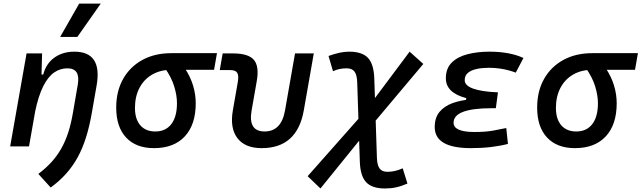

<svg xmlns="http://www.w3.org/2000/svg" viewBox="-20 -815 3572 1069"><path d="M36.6 0 127.9 -517.6H214.4L210.9 -394L141.6 0ZM394 -527.3Q472.7 -527.3 503.4 -480.2Q534.2 -433.1 518.1 -340.3L491.7 -189Q478.5 -112.3 459 -50.3Q439.5 11.7 411.9 61.8Q384.3 111.8 347.4 152.8Q310.5 193.8 262.2 229L193.4 153.3Q234.4 122.6 265.9 88.1Q297.4 53.7 320.6 12.9Q343.8 -27.8 359.9 -77.6Q376 -127.4 386.2 -188L413.1 -344.2Q420.9 -389.2 406.5 -411.9Q392.1 -434.6 355 -434.6Q315.4 -434.6 281.7 -411.6Q248 -388.7 220.9 -335.2Q193.8 -281.7 174.8 -190.4L199.2 -399.9H220.7Q236.3 -460.9 282.7 -494.1Q329.1 -527.3 394 -527.3ZM314.9 -609.4 420.9 -794.9H541L410.6 -609.4Z M837.4 9.8Q737.3 9.8 682.1 -49.3Q627 -108.4 627 -215.8Q627 -307.1 665.3 -375.2Q703.6 -443.4 772.7 -481.2Q841.8 -519 934.1 -519H1188L1171.9 -426.3H934.1Q873 -426.3 827.4 -399.9Q781.7 -373.5 756.6 -325.7Q731.4 -277.8 731.4 -213.9Q731.4 -151.9 761.2 -117.4Q791 -83 844.7 -83Q902.3 -83 933.8 -124Q965.3 -165 965.3 -240.2Q965.3 -284.2 949.7 -334.7Q934.1 -385.3 898.9 -434.6H1009.3Q1040 -388.2 1054.9 -338.9Q1069.8 -289.6 1069.8 -240.2Q1069.8 -121.1 1009 -55.7Q948.2 9.8 837.4 9.8Z M1437 9.8Q1344.2 9.8 1301.8 -45.9Q1259.3 -101.6 1276.4 -200.2L1303.7 -356.4Q1310.5 -394 1301 -409.4Q1291.5 -424.8 1261.2 -424.8H1203.6L1219.7 -517.6H1277.3Q1363.3 -517.6 1393.8 -481.4Q1424.3 -445.3 1409.2 -361.3L1380.9 -200.2Q1360.4 -83 1453.1 -83Q1546.4 -83 1566.9 -200.2L1622.6 -517.6H1727.1L1671.4 -200.2Q1634.3 9.8 1437 9.8Z M1764.2 234.4 1692.9 166 2012.2 -194.8 2260.7 -527.3 2336.9 -459 2032.7 -97.2ZM2123.5 234.4Q2051.3 234.4 2018.6 199.5Q1985.8 164.6 1983.4 83.5L1968.8 -357.4Q1967.3 -398.9 1953.6 -416.7Q1939.9 -434.6 1909.7 -434.6Q1868.2 -434.6 1834 -418.5L1809.1 -503.4Q1845.2 -516.1 1871.8 -521.7Q1898.4 -527.3 1923.8 -527.3Q1996.6 -527.3 2029.1 -492.4Q2061.5 -457.5 2064 -376.5L2078.6 64.5Q2080.1 106 2094 123.8Q2107.9 141.6 2137.7 141.6Q2179.2 141.6 2222.2 122.1L2248.5 207Q2214.4 221.7 2185.3 228Q2156.2 234.4 2123.5 234.4Z M2602.1 9.8Q2400.4 9.8 2400.4 -107.4Q2400.4 -159.7 2427 -191.9Q2453.6 -224.1 2499.3 -240.7Q2544.9 -257.3 2602.1 -261.7L2752.4 -300.8L2740.7 -212.4H2715.3Q2662.6 -212.4 2623.3 -207.3Q2584 -202.1 2557.9 -192.1Q2531.7 -182.1 2518.6 -167Q2505.4 -151.9 2505.4 -131.8Q2505.4 -80.1 2621.6 -80.1Q2682.6 -80.1 2724.4 -87.6Q2766.1 -95.2 2798.8 -102.1L2808.1 -13.7Q2767.1 -2.9 2715.1 3.4Q2663.1 9.8 2602.1 9.8ZM2565.9 -212.4 2576.2 -268.6Q2462.4 -298.3 2462.4 -378.9Q2462.4 -434.6 2495.6 -467Q2528.8 -499.5 2584 -513.4Q2639.2 -527.3 2704.6 -527.3Q2817.9 -527.3 2894.5 -492.2L2851.6 -410.6Q2781.2 -437.5 2699.7 -437.5Q2665 -437.5 2634.8 -431.2Q2604.5 -424.8 2585.9 -409.9Q2567.4 -395 2567.4 -368.7Q2567.4 -338.9 2613.8 -321.8Q2660.2 -304.7 2752.4 -300.8L2740.7 -212.4Z M3181.2 9.8Q3081.1 9.8 3025.9 -49.3Q2970.7 -108.4 2970.7 -215.8Q2970.7 -307.1 3009 -375.2Q3047.4 -443.4 3116.5 -481.2Q3185.5 -519 3277.8 -519H3531.7L3515.6 -426.3H3277.8Q3216.8 -426.3 3171.1 -399.9Q3125.5 -373.5 3100.3 -325.7Q3075.2 -277.8 3075.2 -213.9Q3075.2 -151.9 3105 -117.4Q3134.8 -83 3188.5 -83Q3246.1 -83 3277.6 -124Q3309.1 -165 3309.1 -240.2Q3309.1 -284.2 3293.5 -334.7Q3277.8 -385.3 3242.7 -434.6H3353Q3383.8 -388.2 3398.7 -338.9Q3413.6 -289.6 3413.6 -240.2Q3413.6 -121.1 3352.8 -55.7Q3292 9.8 3181.2 9.8Z"/></svg>

Font: Cascadia Code
Style: Italic
Weight: 400
Italic angle: -10°
Designer: Aaron Bell
Foundry: Saja Typeworks
Version: Version 2407.024